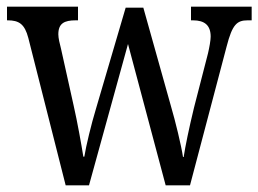

<svg xmlns="http://www.w3.org/2000/svg" viewBox="-20 -556 775 576"><path d="M65 -442 177 0H247L364 -424L477 0H550L660 -417C677 -483 691 -495 723 -495H735V-536H553V-495H559C594 -495 612 -480 612 -446C612 -435 608 -413 604 -396L562 -233C547 -171 536 -118 531 -85H529C524 -119 506 -193 493 -237L410 -533H357L268 -230C254 -184 238 -118 233 -86H230C225 -118 212 -191 201 -239L163 -410C159 -425 155 -442 155 -453C155 -486 173 -495 207 -495H214V-536H1V-495H3C37 -495 54 -484 65 -442Z"/></svg>

Font: Noto Serif Tamil Condensed
Style: Italic
Weight: 400
Width: 3
Italic angle: -12°
Designer: Indian Type Foundry, Tom Grace, and the Monotype Design Team
Foundry: Monotype Imaging Inc.
Version: Version 2.003